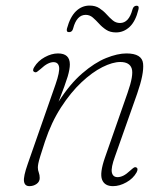

<svg xmlns="http://www.w3.org/2000/svg" viewBox="-20 -644 587 672"><path d="M100.5 -392Q91.5 -396 100 -409.5Q113 -431 136.8 -444Q160.5 -457 183 -457Q224.5 -457 224.5 -418.5Q224.5 -402 216.8 -375.8Q209 -349.5 185 -288Q224.5 -350 267.8 -387.2Q311 -424.5 351.2 -440.8Q391.5 -457 422.5 -457Q477 -457 480.8 -421.5Q484.5 -386 460 -316L382.5 -96.5Q368 -57 371.5 -40.5Q375 -24 391.5 -24Q401 -24 411.8 -29.2Q422.5 -34.5 437 -48Q443.5 -54 448 -57Q452.5 -60 457 -58Q465 -54 458 -40.5Q446 -19 422.2 -5.8Q398.5 7.5 375.5 7.5Q346 7.5 337.2 -15.2Q328.5 -38 347 -91.5L426.5 -319Q448.5 -381.5 441 -404.2Q433.5 -427 401 -427Q374 -427 338.2 -409Q302.5 -391 265 -355.8Q227.5 -320.5 193.8 -268.5Q160 -216.5 137.5 -149Q126.5 -115.5 121 -97.5Q115.5 -79.5 114 -71.2Q112.5 -63 112.5 -57.5Q112.5 -48.5 115.8 -40Q119 -31.5 119 -21Q119 -8 108 -0.2Q97 7.5 83 7.5Q66.5 7.5 64 -9.2Q61.5 -26 77 -70L174.5 -349Q189.5 -392.5 186.8 -409.5Q184 -426.5 167 -426.5Q158 -426.5 147 -421Q136 -415.5 121.5 -402Q114.5 -396 109.8 -392.8Q105 -389.5 100.5 -392ZM386 -530.5Q365.5 -530.5 351.5 -539.8Q337.5 -549 326.8 -561Q316 -573 305 -582.5Q294 -592 280 -592Q248.5 -592 236 -544.5Q233 -531.5 221.5 -531.5Q211 -531.5 214.5 -544.5Q225.5 -585 246 -604.8Q266.5 -624.5 293.5 -624.5Q314 -624.5 328 -615.2Q342 -606 352.8 -594Q363.5 -582 374.5 -572.8Q385.5 -563.5 400 -563.5Q431 -563.5 443.5 -610.5Q447 -624 458.5 -624Q468 -624 464.5 -610.5Q454.5 -569.5 433.8 -550Q413 -530.5 386 -530.5Z"/></svg>

Font: Fraunces 9pt Soft Thin
Style: Italic
Weight: 100
Italic angle: -16°
Version: Version 1.000;[b76b70a41]